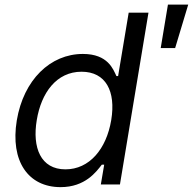

<svg xmlns="http://www.w3.org/2000/svg" viewBox="-20 -781 817 813"><path d="M236.5 11.4C341.3 11.4 387.8 -54 411.2 -83.8H421.2L407 0H487.9L608.7 -727.3H524.9L480.1 -458.8H473C459.5 -487.2 437.5 -552.6 331 -552.6C193.2 -552.6 79.9 -443.2 51.1 -271.3C22.7 -98 99.8 11.4 236.5 11.4ZM135.7 -272.7C154.5 -387.8 219.1 -477.3 325.3 -477.3C427.9 -477.3 471.2 -394.9 451 -272.7C430.4 -149.1 358 -63.9 257.1 -63.9C152 -63.9 116.1 -156.2 135.7 -272.7ZM660.5 -577.4H721.6L777 -761.4H691.1Z"/></svg>

Font: Magic Ui Pro
Style: Italic
Weight: 400
Italic angle: -9.39999°
Designer: Stefan Endress, Andreas Faust
Version: Version 1.000;FEAKit 1.0